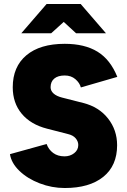

<svg xmlns="http://www.w3.org/2000/svg" viewBox="-20 -932 640 964"><path d="M30 -158 214 -209Q224 -181 247 -164Q270 -147 304 -147Q332 -147 352.5 -163Q373 -179 373 -204Q373 -222 360 -237.5Q347 -253 321 -259L216 -286Q134 -307 89 -361Q44 -415 44 -494Q44 -597 112.5 -654.5Q181 -712 305 -712Q405 -712 469.5 -672.5Q534 -633 569 -546L386 -493Q380 -516 358.5 -534.5Q337 -553 305 -553Q271 -553 252.5 -537.5Q234 -522 234 -494Q234 -476 249 -462.5Q264 -449 292 -442L398 -415Q477 -395 522.5 -337Q568 -279 568 -203Q568 -100 498.5 -44Q429 12 305 12Q240 12 179 -11.5Q118 -35 77.5 -74Q37 -113 30 -158ZM300 -822 237 -765H87L214 -912H385L512 -765H362Z"/></svg>

Font: Oak Sans Black
Style: Regular
Weight: 900
Designer: Erik Kennedy, Walven
Foundry: Erik Kennedy, Walven
Version: Version 1.000